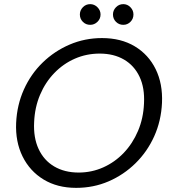

<svg xmlns="http://www.w3.org/2000/svg" viewBox="-20 -896 825 928"><path d="M348 12Q257 12 190.5 -28.5Q124 -69 89 -140Q54 -211 58 -302Q62 -389 95.5 -463.5Q129 -538 186 -593.5Q243 -649 316.5 -680.5Q390 -712 473 -712Q565 -712 631.5 -672Q698 -632 732.5 -561.5Q767 -491 763 -399Q759 -312 725.5 -237.5Q692 -163 635 -107Q578 -51 505 -19.5Q432 12 348 12ZM360 -62Q423 -62 479 -87Q535 -112 578 -157Q621 -202 647 -263Q673 -324 676 -396Q680 -471 654.5 -525Q629 -579 579.5 -608Q530 -637 462 -637Q398 -637 342 -612.5Q286 -588 242.5 -543Q199 -498 173.5 -437.5Q148 -377 145 -306Q141 -231 166.5 -176Q192 -121 242 -91.5Q292 -62 360 -62ZM416 -776Q395 -776 380.5 -790.5Q366 -805 366 -826Q366 -846 380.5 -861Q395 -876 416 -876Q436 -876 451 -861Q466 -846 466 -826Q466 -805 451 -790.5Q436 -776 416 -776ZM576 -776Q555 -776 540.5 -790.5Q526 -805 526 -826Q526 -846 540.5 -861Q555 -876 576 -876Q596 -876 610.5 -861Q625 -846 625 -826Q625 -805 610.5 -790.5Q596 -776 576 -776Z"/></svg>

Font: DM Sans 28pt
Style: Italic
Weight: 400
Italic angle: -10°
Version: Version 4.004;gftools[0.9.30]